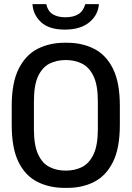

<svg xmlns="http://www.w3.org/2000/svg" viewBox="-20 -904 640 934"><path d="M294 10Q221 10 162.5 -19Q104 -48 70.5 -115Q37 -182 37 -297V-389Q37 -503 71.5 -570.5Q106 -638 164 -667Q222 -696 293 -696H307Q380 -696 438 -666.5Q496 -637 529.5 -570Q563 -503 563 -389V-297Q563 -183 529.5 -116Q496 -49 438.5 -19.5Q381 10 308 10ZM300 -74Q344 -74 379 -91.5Q414 -109 435 -153Q456 -197 456 -276V-411Q456 -490 435 -533.5Q414 -577 379 -594.5Q344 -612 300 -612Q256 -612 221 -594.5Q186 -577 165.5 -533.5Q145 -490 145 -411V-276Q145 -197 165.5 -153Q186 -109 221 -91.5Q256 -74 300 -74ZM295 -760Q219 -760 180 -796Q141 -832 138 -884H205Q213 -849 237 -834.5Q261 -820 298 -820Q336 -820 360.5 -834.5Q385 -849 395 -884H461Q458 -832 415 -796Q372 -760 295 -760Z"/></svg>

Font: Chivo Mono
Style: Regular
Weight: 400
Monospace: yes
Designer: Hector Gatti
Foundry: Omnibus-Type
Version: Version 1.008; ttfautohint (v1.8.4.7-5d5b)